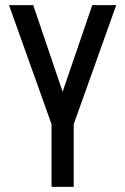

<svg xmlns="http://www.w3.org/2000/svg" viewBox="-20 -725 486 745"><path d="M223 -369 338 -705H431L266 -243V0H180V-243L15 -705H109Z"/></svg>

Font: Akshar
Style: Regular
Weight: 400
Designer: Tall Chai
Foundry: Tall Chai
Version: Version 1.000